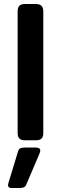

<svg xmlns="http://www.w3.org/2000/svg" viewBox="-20 -700 324 958"><path d="M68 -36V-643Q68 -662 76.5 -671Q85 -680 105 -680H158Q178 -680 187 -671Q196 -662 196 -643V-36Q196 -18 187.5 -9Q179 0 158 0H105Q85 0 76.5 -9Q68 -18 68 -36ZM20 224Q20 221 22 213L68 62Q72 46 79.5 41Q87 36 104 36H156Q181 36 181 51Q181 56 176 69L111 221Q105 238 82 238H38Q20 238 20 224Z"/></svg>

Font: Mitr
Style: Regular
Weight: 400
Designer: Thanarat Vachiruckul
Foundry: Cadson Demak
Version: Version 1.003